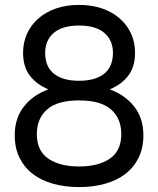

<svg xmlns="http://www.w3.org/2000/svg" viewBox="-20 -746 644 782"><path d="M302 16Q245 16 196.5 2.5Q148 -11 113.5 -37.5Q79 -64 59.5 -103.5Q40 -143 40 -195Q40 -264 77 -311.5Q114 -359 177 -382Q129 -402 101.5 -438Q74 -474 74 -531Q74 -573 90 -608.5Q106 -644 136 -670.5Q166 -697 208 -711.5Q250 -726 302 -726Q354 -726 396 -711.5Q438 -697 468 -670.5Q498 -644 514 -608.5Q530 -573 530 -531Q530 -474 502.5 -438Q475 -402 427 -382Q490 -359 527 -311.5Q564 -264 564 -195Q564 -143 544.5 -103.5Q525 -64 490.5 -37.5Q456 -11 407.5 2.5Q359 16 302 16ZM302 -68Q381 -68 427.5 -100Q474 -132 474 -200Q474 -263 432.5 -300Q391 -337 302 -337Q213 -337 171.5 -300Q130 -263 130 -200Q130 -132 176.5 -100Q223 -68 302 -68ZM302 -417Q368 -417 404 -445.5Q440 -474 440 -531Q440 -582 405 -612Q370 -642 302 -642Q234 -642 199 -612Q164 -582 164 -531Q164 -474 200 -445.5Q236 -417 302 -417Z"/></svg>

Font: Geist
Style: Regular
Weight: 400
Designer: Basement.studio, Andrés Briganti, Mateo Zaragoza
Foundry: Basement.studio, Vercel, Andrés Briganti, Guido Ferreyra, Mateo Zaragoza
Version: Version 1.401